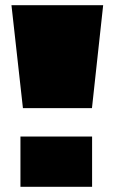

<svg xmlns="http://www.w3.org/2000/svg" viewBox="-20 -695 434 737"><path d="M68 -280H333L376 -675H24ZM58.5 22H333.5V-171H58.5Z"/></svg>

Font: Anybody ExtraExpanded Black
Style: Regular
Weight: 900
Width: 8
Version: Version 1.113;gftools[0.9.25]